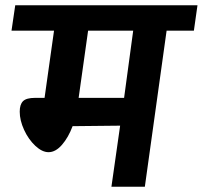

<svg xmlns="http://www.w3.org/2000/svg" viewBox="-20 -712 773 732"><path d="M732.9 -691.9 719.2 -595.2H615.2L532.2 0H404.8L438 -232.9L256.8 -231Q240.7 -188 216.3 -159.9Q191.9 -131.8 165 -131.8Q140.6 -131.8 114.5 -156.2Q88.4 -180.7 71.8 -217Q55.2 -253.4 55.2 -286.1Q55.2 -314 67.9 -326.4Q80.6 -338.9 113.8 -338.9H149.9L186 -595.2H23.9L38.1 -691.9ZM453.1 -338.9 487.8 -595.2H315.9L279.8 -338.9Z"/></svg>

Font: FiraGO SemiBold
Style: Italic
Weight: 600
Italic angle: -8°
Designer: bBox Type GmbH
Foundry: bBox Type GmbH
Version: Version 1.001;PS 001.001;hotconv 1.0.88;makeotf.lib2.5.64775